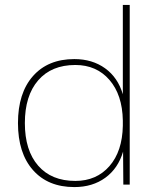

<svg xmlns="http://www.w3.org/2000/svg" viewBox="-20 -750 633 780"><path d="M507 -730V0H481L480 -134Q460 -66 408 -28Q356 10 282 10Q175 10 114 -59Q53 -128 53 -250Q53 -372 114 -441Q175 -510 282 -510Q355 -510 407 -472.5Q459 -435 479 -367V-730ZM479 -239V-261Q477 -365 424.5 -425.5Q372 -486 286 -486Q189 -486 135 -423.5Q81 -361 81 -250Q81 -139 135 -77Q189 -15 286 -15Q372 -15 424.5 -75Q477 -135 479 -239Z"/></svg>

Font: Work Sans ExtraLight
Style: Regular
Weight: 280
Designer: Wei Huang
Foundry: Wei Huang
Version: Version 1.500